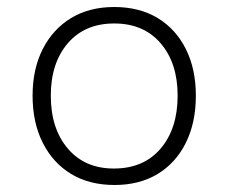

<svg xmlns="http://www.w3.org/2000/svg" viewBox="-20 -520 652 548"><path d="M307 8Q235 8 183 -23.5Q131 -55 102 -112.5Q73 -170 73 -247Q73 -323 102 -380Q131 -437 183 -468.5Q235 -500 306 -500Q378 -500 430 -468.5Q482 -437 510.5 -380Q539 -323 539 -247Q539 -170 510.5 -112.5Q482 -55 430 -23.5Q378 8 307 8ZM305 -39Q390 -39 438.5 -96Q487 -153 487 -247Q487 -340 438.5 -396.5Q390 -453 306 -453Q222 -453 173.5 -396.5Q125 -340 125 -247Q125 -153 173.5 -96Q222 -39 305 -39Z"/></svg>

Font: Nunito Sans 7pt ExtraLight
Style: Regular
Weight: 250
Designer: Vernon Adams
Foundry: Vernon Adams
Version: Version 3.101;gftools[0.9.27]